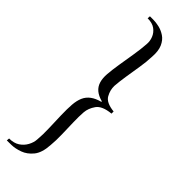

<svg xmlns="http://www.w3.org/2000/svg" viewBox="-277 -707 830 830"><g transform="rotate(45 138.5 -291.5)"><path d="M1 117 2 104Q31 104 50 91.5Q69 79 79.5 59.5Q90 40 91 21Q94 -11 92.5 -50Q91 -89 90 -126.5Q89 -164 91 -191Q93 -218 101.5 -237.5Q110 -257 127.5 -270Q145 -283 172 -290V-293Q146 -300 130.5 -313Q115 -326 109 -346Q103 -366 105 -392Q107 -419 113 -456.5Q119 -494 125.5 -533.5Q132 -573 134 -604Q136 -624 128.5 -643Q121 -662 104 -674.5Q87 -687 58 -687L59 -700Q64 -700 80 -700Q96 -700 115.5 -695.5Q135 -691 153 -679Q171 -667 181.5 -643.5Q192 -620 189 -581Q188 -550 182 -513.5Q176 -477 170.5 -441.5Q165 -406 163 -379Q162 -353 176 -328Q190 -303 239 -298V-285Q187 -280 169.5 -255Q152 -230 150 -204Q148 -177 149 -141.5Q150 -106 151 -69.5Q152 -33 149 -2Q146 47 125.5 72Q105 97 78.5 106.5Q52 116 30 116.5Q8 117 1 117Z"/></g></svg>

Font: Ancizar Serif Light
Style: Italic
Weight: 300
Italic angle: -4°
Designer: Cesar Puertas, Viviana Monsalve, Julian Moncada, Julian Prieto, Jose Castro, Felipe Aragon, Mariel Hernandez, Sara Alarc
Version: Version 8.100